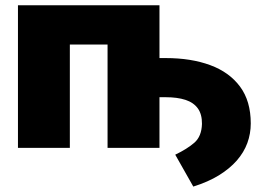

<svg xmlns="http://www.w3.org/2000/svg" viewBox="-20 -559 997 726"><path d="M710.9 146.5 642.6 25.9Q687.5 4.4 714.8 -19.3Q742.2 -43 743.7 -90.3Q744.1 -127 728 -149.2Q711.9 -171.4 681.2 -181.4Q650.4 -191.4 606.9 -191.4H527.8V-339.4H606.9Q702.6 -339.4 774.9 -312.7Q847.2 -286.1 887.7 -231.4Q928.2 -176.8 928.2 -92.3Q928.2 -53.7 915.3 -18.3Q902.3 17.1 875.5 47.9Q848.6 78.6 807.9 103.8Q767.1 128.9 710.9 146.5ZM583 -539.1V0H386.7V-390.6H244.1V0H47.9V-539.1Z"/></svg>

Font: Inter 18pt Black
Style: Regular
Weight: 900
Designer: Rasmus Andersson
Foundry: rsms
Version: Version 4.001;git-66647c0bb